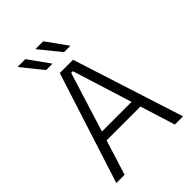

<svg xmlns="http://www.w3.org/2000/svg" viewBox="-236 -933 1042 1042"><g transform="rotate(-45 285.0 -412.0)"><path d="M29 0 234 -639H336L541 0H478L291.5 -596H278.5L92.5 0ZM138.5 -201V-253H431V-201ZM155.5 -824.5 241.5 -704V-703H193L95.5 -824V-824.5ZM292.5 -824.5 379 -704V-703H330.5L233 -823.5V-824.5Z"/></g></svg>

Font: Anek Latin Light
Style: Regular
Weight: 300
Designer: Yesha Goshar
Foundry: Ek Type
Version: Version 1.003